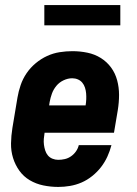

<svg xmlns="http://www.w3.org/2000/svg" viewBox="-20 -730 540 758"><path d="M210 8Q180 8 151 2Q122 -4 97.5 -18.5Q73 -33 56.5 -56Q40 -79 31.5 -106.5Q23 -134 23.5 -164Q24 -194 29 -225L49 -345Q53 -369 61.5 -394Q70 -419 85 -441Q100 -463 121 -480.5Q142 -498 166 -509Q190 -520 215.5 -524Q241 -528 266 -528Q266 -528 266 -528Q266 -528 266 -528Q296 -528 325 -522Q354 -516 378 -501Q402 -486 418.5 -463.5Q435 -441 442.5 -413Q450 -385 450 -355.5Q450 -326 445 -295L430 -206H156Q154 -194 153 -182Q152 -170 153.5 -158.5Q155 -147 158.5 -136Q162 -125 169 -116.5Q176 -108 187 -103.5Q198 -99 210 -99Q223 -99 236 -102Q249 -105 260.5 -113Q272 -121 280 -132.5Q288 -144 291 -157H420Q414 -134 404 -112Q394 -90 379 -70.5Q364 -51 344 -35Q324 -19 302 -9.5Q280 0 256.5 4Q233 8 210 8ZM174 -314H318Q320 -326 320.5 -338Q321 -350 320 -361.5Q319 -373 315.5 -384Q312 -395 305 -403.5Q298 -412 287.5 -416.5Q277 -421 265 -421Q248 -421 231 -413Q214 -405 202.5 -391Q191 -377 185 -360.5Q179 -344 176 -327ZM155 -630V-710H455V-630Z"/></svg>

Font: Iosevka SS04 Heavy Oblique
Style: Regular
Weight: 900
Italic angle: -9°
Monospace: yes
Designer: Belleve Invis
Foundry: Belleve Invis
Version: Version 19.0.0; ttfautohint (v1.8.4)